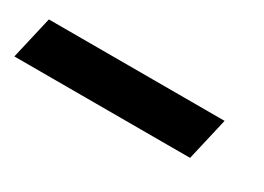

<svg xmlns="http://www.w3.org/2000/svg" viewBox="-18 -155 557 405"><g transform="rotate(30 260.0 47.0)"><path d="M456 -5 432 99H4L28 -5Z"/></g></svg>

Font: Panefresco 800wt
Style: Italic
Weight: 800
Foundry: Campivisivi & Chank Co
Version: Version 1.001